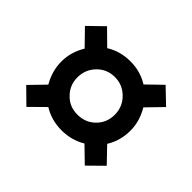

<svg xmlns="http://www.w3.org/2000/svg" viewBox="-118 -833 860 860"><g transform="rotate(45 312.0 -403.0)"><path d="M569 -590 498 -517Q531 -461 531 -403Q531 -338 499 -287L567 -216L497 -147L426 -216Q374 -185 312 -185Q247 -185 196 -217L126 -148L56 -217L125 -288Q93 -343 93 -403Q93 -463 126 -517L55 -590L126 -659L196 -590Q247 -622 312 -622Q375 -622 426 -590L497 -659ZM431 -403Q431 -453 396 -488Q361 -523 312 -523Q262 -523 228 -488Q194 -453 194 -403Q194 -354 228 -320Q261 -285 312 -285Q363 -285 397 -319Q431 -353 431 -403Z"/></g></svg>

Font: TypoPRO Sinkin Sans
Style: 500 Medium
Weight: 500
Designer: Keith Bates
Foundry: K-Type
Version: Sinkin Sans (version 1.0)  by Keith Bates   •   © 2014   www